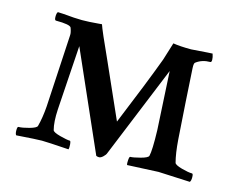

<svg xmlns="http://www.w3.org/2000/svg" viewBox="-68 -520 781 624"><g transform="rotate(15 322.5 -208.0)"><path d="M577.1 -390.6Q549.8 -390.6 530.3 -376Q525.4 -374 526.4 -356.4L533.2 -244.1Q538.1 -166.5 541.5 -120.1Q544.9 -74.2 552.7 -44.9Q554.7 -38.1 577.6 -31.7Q600.6 -25.4 613.3 -25.4Q617.2 -25.4 617.2 -13.2Q617.2 -1 613.3 2.9Q513.7 -2 506.8 -2Q500 -2 402.3 2.9Q400.4 -2 401.4 -13.7Q402.3 -25.4 405.3 -25.4Q415 -25.4 439 -31.7Q462.9 -38.1 464.8 -44.9Q469.7 -64.5 467.8 -131.8L457 -328.1L330.1 -17.6Q328.1 -11.7 320.8 -4.9Q313.5 2 307.6 2Q301.8 2 297.9 0L152.3 -330.1Q150.4 -294.9 145.5 -226.1Q140.6 -157.2 138.2 -113.8Q135.7 -70.3 142.6 -44.9Q144.5 -38.1 168.5 -31.7Q192.4 -25.4 202.1 -25.4Q205.1 -25.4 206.1 -13.7Q207 -2 205.1 2.9Q131.8 -2 114.7 -2Q97.7 -2 29.3 2.9Q25.4 -1 25.4 -13.2Q25.4 -25.4 29.3 -25.4Q42 -25.4 64.9 -31.7Q87.9 -38.1 89.8 -44.9Q97.7 -74.2 100.6 -113.3L114.3 -356.4Q115.2 -365.2 109.4 -380.9Q105.5 -390.6 57.6 -390.6Q52.7 -390.6 52.7 -402.8Q52.7 -415 56.6 -418.9L75.2 -418Q116.2 -414.1 138.7 -414.1Q161.1 -414.1 193.4 -417L205.1 -418Q210.9 -399.4 252.9 -307.6L334 -125Q394.5 -271.5 426.8 -358.4L445.3 -418Q468.8 -414.1 505.9 -414.1L560.5 -418L577.1 -418.9Q581.1 -407.2 581.1 -398.9Q581.1 -390.6 577.1 -390.6Z"/></g></svg>

Font: CrimsonText-Roman
Style: Roman
Weight: 400
Version: Version 0.13